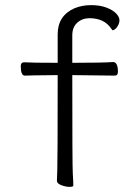

<svg xmlns="http://www.w3.org/2000/svg" viewBox="-20 -723 540 749"><path d="M251 6Q237 6 219.5 -0.5Q202 -7 202 -18Q202 -29 203.5 -60Q205 -91 205 -430Q89 -429 79 -428H77Q61 -428 61 -465Q61 -480 74 -480Q104 -478 205 -478V-589Q205 -662 271 -691Q301 -703 335 -703Q370 -703 395 -693.5Q420 -684 433 -670.5Q446 -657 446 -644Q446 -631 437 -618Q428 -605 418 -605Q418 -607 414 -611Q387 -652 329 -652Q301 -652 281.5 -634.5Q262 -617 262 -585V-478Q382 -478 421 -481Q440 -481 440 -443Q440 -428 428 -428L262 -430Q262 -74 264 -45Q266 -16 266 1Q266 6 251 6Z"/></svg>

Font: LXGW WenKai Mono TC Light
Style: Regular
Weight: 300
Designer: LXGW / Fontworks Inc.
Foundry: LXGW / Fontworks Inc.
Version: Version 1.330